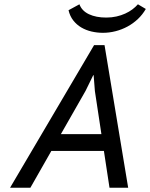

<svg xmlns="http://www.w3.org/2000/svg" viewBox="-20 -884 707 904"><path d="M27.3 0ZM27.3 0 422.9 -671.4H472.2L583.5 0H495.6L469.2 -173.3H221.7L123 0ZM426.8 -455.1 420.9 -529.8H418.9L382.8 -456.1L266.6 -252.4H457.5ZM354 -863.8Q365.2 -833 398.7 -817.1Q432.1 -801.3 480.5 -801.3Q505.9 -801.3 528.3 -806.4Q550.8 -811.5 569.6 -820.1Q588.4 -828.6 603.3 -839.8Q618.2 -851.1 629.4 -863.8L666.5 -841.8Q651.4 -815.4 629.2 -794.4Q606.9 -773.4 580.3 -759Q553.7 -744.6 524.2 -737.1Q494.6 -729.5 464.8 -729.5Q437.5 -729.5 411.1 -735.6Q384.8 -741.7 362.8 -754.6Q340.8 -767.6 325 -787.8Q309.1 -808.1 302.7 -835.9Z"/></svg>

Font: PT Astra Sans
Style: Italic
Weight: 400
Italic angle: -16°
Designer: A.Korolkova, I. Chaeva
Foundry: ParaType Ltd
Version: Version 1.001; ttfautohint (v1.6)